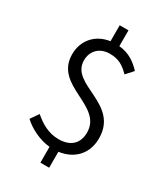

<svg xmlns="http://www.w3.org/2000/svg" viewBox="-230 -935 1008 1157"><g transform="rotate(30 274.5 -356.0)"><path d="M249 122H310V11C415 -3 482 -75 482 -181C482 -424 168 -374 168 -544C168 -610 214 -656 284 -656C347 -656 381 -633 422 -592L466 -641C427 -683 381 -717 310 -724V-834H249V-723C154 -710 88 -639 88 -540C88 -320 402 -365 402 -175C402 -102 358 -55 272 -55C202 -55 145 -89 99 -130L60 -74C106 -31 177 5 249 12Z"/></g></svg>

Font: Source Han Sans JP Normal
Style: Regular
Weight: 350
Designer: Ryoko NISHIZUKA 西塚涼子 (kana, bopomofo & ideographs); Paul D. Hunt (Latin, Greek & Cyrillic); Sandoll Communications 산돌커뮤니
Foundry: Adobe
Version: Version 2.002;hotconv 1.0.116;makeotfexe 2.5.65601